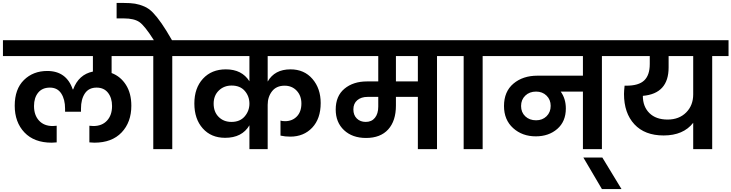

<svg xmlns="http://www.w3.org/2000/svg" viewBox="-41 -1013 4968 1304"><path d="M600 -44Q592 -44 566 -46V-159Q584 -157 593 -157Q652 -157 686 -194Q720 -231 720 -293Q720 -348 692.5 -383Q665 -418 615 -418Q562 -418 535.5 -378.5Q509 -339 509 -275V-254H401V-275Q401 -338 375 -378Q349 -418 298 -418Q246 -418 218 -383.5Q190 -349 190 -293Q190 -231 224 -194Q258 -157 317 -157Q324 -157 344 -159V-46Q318 -44 310 -44Q191 -44 125 -113.5Q59 -183 59 -295Q59 -408 121.5 -469.5Q184 -531 280 -531Q410 -531 453 -406H456Q493 -507 590 -527V-632H-21V-740H930V-632H717V-517Q778 -494 814.5 -436.5Q851 -379 851 -295Q851 -183 785 -113.5Q719 -44 600 -44Z M1129 0H1000V-632H889V-740H1004Q942 -838 906 -863Q870 -888 800 -888H751V-993H797Q846 -993 876 -988Q906 -983 938 -969.5Q970 -956 997.5 -927.5Q1025 -899 1056 -854.5Q1087 -810 1127 -740H1240V-632H1129Z M1653 0V-162Q1603 -77 1488 -77Q1393 -77 1336 -141Q1279 -205 1279 -310Q1279 -415 1337.5 -478.5Q1396 -542 1493 -542Q1602 -542 1653 -461V-632H1199V-740H2216V-632H1777V-459Q1824 -542 1932 -542Q2025 -542 2081 -477Q2137 -412 2137 -313Q2137 -207 2079.5 -146Q2022 -85 1930 -85Q1895 -85 1864 -92V-194Q1876 -190 1895 -190Q1944 -190 1975 -222Q2006 -254 2006 -310Q2006 -363 1974 -397Q1942 -431 1892 -431Q1836 -431 1806.5 -393Q1777 -355 1777 -301V0ZM1531 -185Q1589 -185 1621 -222.5Q1653 -260 1653 -309Q1653 -359 1621.5 -395.5Q1590 -432 1532 -432Q1480 -432 1445 -398Q1410 -364 1410 -309Q1410 -253 1444 -219Q1478 -185 1531 -185Z M2443 -185Q2483 -185 2505.5 -213Q2528 -241 2528 -289V-355H2456Q2412 -355 2385.5 -332.5Q2359 -310 2359 -270Q2359 -231 2382.5 -208Q2406 -185 2443 -185ZM2797 -460V-632H2648V-460ZM2175 -632V-740H3038V-632H2927V0H2797V-355H2648V-296Q2648 -192 2595.5 -134Q2543 -76 2445 -76Q2352 -76 2295.5 -129Q2239 -182 2239 -269Q2239 -361 2298.5 -410.5Q2358 -460 2452 -460H2528V-632Z M3108 0V-632H2997V-740H3348V-632H3237V0Z M3600 -196Q3643 -196 3671 -223.5Q3699 -251 3699 -294Q3699 -336 3671 -363.5Q3643 -391 3600 -391Q3555 -391 3526.5 -363.5Q3498 -336 3498 -293Q3498 -250 3526.5 -223Q3555 -196 3600 -196ZM3306 -632V-740H4158V-632H4047V0H3918V-391H3767Q3802 -343 3802 -276Q3802 -188 3744 -137.5Q3686 -87 3598 -87Q3506 -87 3444 -143Q3382 -199 3382 -293Q3382 -391 3446 -445Q3510 -499 3609 -499H3918V-632Z M4047 271 3921 57H4050L4180 271Z M4493 -201Q4571 -201 4619 -249Q4667 -297 4667 -372V-632H4500V-555Q4500 -377 4325 -362Q4325 -289 4369.5 -245Q4414 -201 4493 -201ZM4116 -632V-740H4907V-632H4796V0H4667V-179Q4600 -93 4466 -93Q4338 -93 4267.5 -169Q4197 -245 4197 -375Q4197 -393 4201 -431H4213Q4297 -431 4334.5 -467Q4372 -503 4372 -578V-632Z"/></svg>

Font: SVN-Poppins SemiBold
Style: Regular
Weight: 600
Designer: Ninad Kale (Devanagari), Jonny Pinhorn (Latin)
Foundry: Indian Type Foundry
Version: Version 3.002 2017